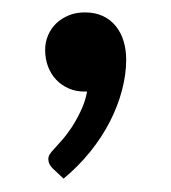

<svg xmlns="http://www.w3.org/2000/svg" viewBox="-20 -144 269 302"><path d="M112.5 0Q99 0 87.8 -5Q76.5 -10 68.2 -18.8Q60 -27.5 55.5 -39.5Q51 -51.5 51 -65.5Q51 -77.5 55.5 -88.2Q60 -99 68.2 -107Q76.5 -115 88 -119.8Q99.5 -124.5 113.5 -124.5Q129.5 -124.5 141.8 -118.8Q154 -113 162.2 -102.8Q170.5 -92.5 174.5 -79Q178.5 -65.5 178.5 -50Q178.5 -27.5 172 -2.5Q165.5 22.5 153 47Q140.5 71.5 122 94.5Q103.5 117.5 80 137L63.5 121.5Q56 114.5 56 106Q56 102.5 58.2 98.8Q60.5 95 64 91.5Q69 86 77 77Q85 68 92.8 56.2Q100.5 44.5 107.2 30.2Q114 16 117 0Z"/></svg>

Font: Lato 2
Style: Regular
Weight: 500
Designer: Lukasz Dziedzic with Adam Twardoch and Botio Nikoltchev
Foundry: tyPoland Lukasz Dziedzic
Version: Version 2.015; 2015-08-06; http://www.latofonts.com/